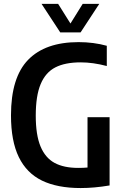

<svg xmlns="http://www.w3.org/2000/svg" viewBox="-20 -968 640 996"><path d="M548.5 -360V-6Q469 7.5 398.5 7.5Q277.5 7.5 197.8 -31.2Q118 -70 77.5 -153.2Q37 -236.5 37 -369.5Q37 -566.5 126.2 -658Q215.5 -749.5 387.5 -749.5Q465.5 -749.5 534 -730.5V-625.5Q462.5 -644.5 398.5 -644.5Q318 -644.5 267.2 -618.5Q216.5 -592.5 191 -532Q165.5 -471.5 165.5 -368Q165.5 -268 190.2 -208.5Q215 -149 263 -123Q311 -97 386 -97Q413.5 -97 434 -99V-360ZM409 -948H495L398 -800H292.5L195.5 -948H281.5L345.5 -846Z"/></svg>

Font: Encode Sans Condensed SemiBold
Style: Regular
Weight: 600
Width: 3
Designer: Multiple Designers
Foundry: Impallari Type
Version: Version 2.000